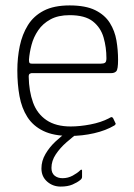

<svg xmlns="http://www.w3.org/2000/svg" viewBox="-20 -497 495 709"><path d="M44 -237Q44 -284 53 -327Q62 -370 83 -404Q104 -438 141.5 -457.5Q179 -477 237 -477Q296 -477 331.5 -459.5Q367 -442 385.5 -412.5Q404 -383 410 -347.5Q416 -312 416 -276Q416 -241 409.5 -234Q403 -227 391 -227H97Q95 -227 90.5 -225Q86 -223 86 -214Q87 -160 102 -118.5Q117 -77 151.5 -53.5Q186 -30 241 -30Q275 -30 314 -37.5Q353 -45 382 -60Q388 -64 391.5 -64.5Q395 -65 398 -60L406 -43Q408 -40 407 -38.5Q406 -37 403 -34Q371 -15 327.5 -5Q284 5 238 5Q178 5 140 -13.5Q102 -32 81 -65Q60 -98 52 -142Q44 -186 44 -237ZM373 -282Q373 -322 362.5 -358.5Q352 -395 323 -418Q294 -441 237 -441Q195 -441 166.5 -425.5Q138 -410 121 -385Q104 -360 96.5 -331.5Q89 -303 87 -277Q87 -269 88.5 -265.5Q90 -262 98 -262H353Q363 -262 368 -265.5Q373 -269 373 -282ZM204 192Q175 192 154 173.5Q133 155 133 125Q133 97 148 71.5Q163 46 185 25.5Q207 5 226 -8Q229 -11 233.5 -12Q238 -13 242 -13H267Q269 -13 270.5 -10.5Q272 -8 267 -5Q249 8 225.5 28.5Q202 49 186 73Q170 97 170 123Q170 142 181.5 151.5Q193 161 211 161Q231 161 248.5 151.5Q266 142 276 132Q279 129 281 129.5Q283 130 283 133V156Q283 163 276 168Q265 177 247.5 184.5Q230 192 204 192Z"/></svg>

Font: Glory ExtraLight
Style: Regular
Weight: 250
Version: Version 1.011